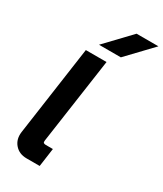

<svg xmlns="http://www.w3.org/2000/svg" viewBox="-241 -1078 988 1165"><g transform="rotate(30 253.5 -495.5)"><path d="M154 -1Q102 -1 71.5 -36Q41 -71 48 -124L137 -750H282L196 -151Q194 -138 199 -134Q204 -130 215 -130H264L246 -1ZM190 -818 354 -990H507L343 -818Z"/></g></svg>

Font: Finlandica
Style: Italic
Weight: 400
Italic angle: -8°
Designer: Niklas Ekholm, Juho Hiilivirta, Jaakko Suomalainen
Foundry: Helsinki Type Studio
Version: Version 1.064